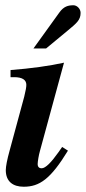

<svg xmlns="http://www.w3.org/2000/svg" viewBox="-20 -700 326 729"><path d="M107 -516H155L236 -583C271 -612 286 -624 286 -651C286 -667 272 -680 259 -680C239 -680 222 -676 205 -652ZM216 -142 202 -122C175 -84 153 -61 138 -61C130 -61 123 -65 123 -77C123 -86 127 -111 132 -128L223 -462C169 -450 98 -440 20 -434V-407H34C64 -407 80 -397 80 -378C80 -370 78 -357 72 -333L17 -130C7 -94 2 -68 2 -54C2 -11 29 9 70 9C130 9 172 -20 238 -128Z"/></svg>

Font: STIXGeneral
Style: Bold Italic
Weight: 700
Italic angle: -16.33°
Designer: MicroPress Inc., with final additions and corrections provided by Coen Hoffman, Elsevier (retired)
Version: Version 1.1.0